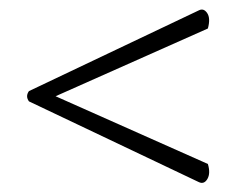

<svg xmlns="http://www.w3.org/2000/svg" viewBox="-20 -557 523 411"><path d="M42 -340Q34 -351 42 -362L406 -535Q416 -540 423.5 -529Q431 -518 425 -496L99 -351L425 -206Q431 -186 424 -174Q417 -162 406 -167Z"/></svg>

Font: Arima Thin Light
Style: Regular
Weight: 300
Version: Version 1.100